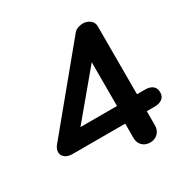

<svg xmlns="http://www.w3.org/2000/svg" viewBox="-163 -855 989 1010"><g transform="rotate(-30 331.5 -350.0)"><path d="M401 -55V-142H81Q53 -142 36.5 -155Q20 -168 20 -188Q20 -208 36 -227L416 -688Q424 -698 439.5 -704Q455 -710 470 -710Q495 -710 513.5 -695.5Q532 -681 532 -658V-245H581Q610 -245 626.5 -232Q643 -219 643 -193Q643 -168 626 -155Q609 -142 581 -142H532V-55Q532 -27 513.5 -8.5Q495 10 466 10Q437 10 419 -8Q401 -26 401 -55ZM410 -244V-510L188 -244Z"/></g></svg>

Font: Kodchasan
Style: Bold
Weight: 700
Designer: Katatrad Aksorn Co.,Ltd.
Foundry: Cadson Demak Co.,Ltd.
Version: Version 1.000; ttfautohint (v1.6)